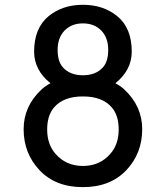

<svg xmlns="http://www.w3.org/2000/svg" viewBox="-20 -767 688 797"><path d="M78.1 -230.5Q78.1 -326.2 152.3 -395.5Q168 -410.2 189.5 -421.4Q121.6 -476.1 121.6 -552.7Q121.6 -650.4 182.1 -700.2Q239.7 -747.1 324.2 -747.1Q408.7 -747.1 466.3 -700.2Q526.9 -650.9 526.9 -552.7Q526.9 -476.1 459 -421.4Q480.5 -410.2 496.1 -395.5Q570.3 -326.2 570.3 -230.5Q570.3 -130.9 504.9 -61Q438 9.8 324.2 9.8Q210 9.8 143.6 -61Q78.1 -130.9 78.1 -230.5ZM438 -128.4Q472.7 -168 472.7 -229.5Q472.7 -287.6 444.3 -320.8Q405.3 -366.7 324.2 -366.7Q243.2 -366.7 204.1 -320.8Q175.8 -287.6 175.8 -229.5Q175.8 -168 210.4 -128.4Q254.4 -78.1 324.2 -78.1Q394 -78.1 438 -128.4ZM219.2 -560.1Q219.2 -511.7 241.2 -487.3Q270.5 -454.6 324.2 -454.6Q377.9 -454.6 407.2 -487.3Q429.2 -511.7 429.2 -560.1Q429.2 -610.4 400.4 -640.1Q371.6 -669.9 324.2 -669.9Q276.9 -669.9 248 -640.1Q219.2 -610.4 219.2 -560.1Z"/></svg>

Font: Nova Round
Style: Book
Weight: 400
Version: Version 2.000